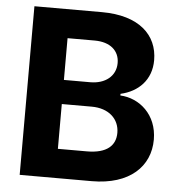

<svg xmlns="http://www.w3.org/2000/svg" viewBox="-52 -776 765 825"><g transform="rotate(5 330.5 -363.5)"><path d="M63.2 0H373.9C537.3 0 624.3 -85.2 624.3 -201C624.3 -308.6 547.2 -373.6 464.5 -377.5V-384.6C540.1 -401.6 595.9 -455.3 595.9 -540.8C595.9 -649.9 514.9 -727.3 354.4 -727.3H63.2ZM217 -125.7V-318.9H345.9C419.7 -318.9 465.6 -276.3 465.6 -216.3C465.6 -161.6 428.3 -125.7 342.3 -125.7ZM217 -422.9V-603H333.8C402 -603 440.7 -567.8 440.7 -515.3C440.7 -457.7 393.8 -422.9 331 -422.9Z"/></g></svg>

Font: Margiela Sans
Style: Bold
Weight: 700
Designer: Stefan Endress, Andreas Faust
Version: Version 1.100;FEAKit 1.0